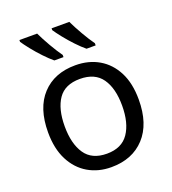

<svg xmlns="http://www.w3.org/2000/svg" viewBox="-140 -872 885 987"><g transform="rotate(-20 302.5 -378.0)"><path d="M551 -269Q551 -136 483.5 -63Q416 10 301 10Q230 10 174.5 -22.5Q119 -55 87 -117.5Q55 -180 55 -269Q55 -402 122 -474Q189 -546 304 -546Q377 -546 432.5 -513.5Q488 -481 519.5 -419.5Q551 -358 551 -269ZM146 -269Q146 -174 183.5 -118.5Q221 -63 303 -63Q384 -63 422 -118.5Q460 -174 460 -269Q460 -364 422 -418Q384 -472 302 -472Q220 -472 183 -418Q146 -364 146 -269ZM352 -766Q368 -732 392.5 -689.5Q417 -647 438 -618V-606H388Q366 -624 339 -652.5Q312 -681 289 -710Q266 -739 255 -756V-766ZM176 -766Q192 -732 216.5 -689.5Q241 -647 262 -618V-606H212Q190 -624 163 -652.5Q136 -681 113 -710Q90 -739 79 -756V-766Z"/></g></svg>

Font: Noto IKEA Simplified Chinese
Style: Regular
Weight: 400
Designer: Monotype Design Team
Foundry: Monotype Imaging Inc.
Version: Version 1.100